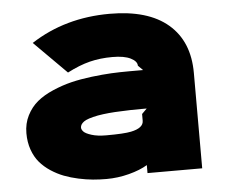

<svg xmlns="http://www.w3.org/2000/svg" viewBox="-48 -694 893 760"><g transform="rotate(-5 398.0 -314.0)"><path d="M507.8 -232.9 527.8 -252.9H505.9Q460.9 -252.9 426.8 -251Q375 -249.5 333 -242.2Q290.5 -233.9 276.4 -223.4Q262.2 -212.9 262.2 -200.2Q262.2 -192.4 270 -184.1Q277.8 -175.8 301 -168.5Q324.2 -161.1 358.9 -161.1Q430.2 -161.1 458 -167Q507.8 -177.2 507.8 -206.1ZM726.1 -377V2H508.8V-29.8Q480 -12.2 435.3 -0.5Q390.6 11.2 345.2 11.2Q318.4 11.2 291.5 8.8Q264.6 6.3 234.4 -0.2Q204.1 -6.8 177.7 -16.8Q151.4 -26.9 126.5 -43.2Q101.6 -59.6 83.7 -80.6Q65.9 -101.6 55.4 -131.3Q44.9 -161.1 44.9 -196.8Q44.9 -235.4 61 -267.1Q77.1 -298.8 102.8 -320.1Q128.4 -341.3 165.8 -357.4Q203.1 -373.5 240.2 -382.6Q277.3 -391.6 321.5 -397Q365.7 -402.3 400.1 -404.1Q434.6 -405.8 471.2 -405.8H526.9L507.8 -424.8Q507.8 -442.4 482.4 -455.1Q457 -467.8 410.2 -467.8Q361.3 -467.8 319.6 -457.3Q277.8 -446.8 230 -421.9L101.1 -550.8Q237.3 -639.2 414.1 -639.2Q566.4 -639.2 646.2 -570.8Q726.1 -502.4 726.1 -377Z"/></g></svg>

Font: Sinkin Sans 900 X Black
Style: Regular
Weight: 950
Designer: Keith Bates
Foundry: K-Type
Version: Sinkin Sans (version 1.0)  by Keith Bates   •   © 2014   www